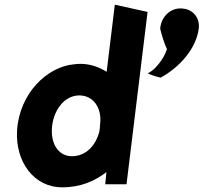

<svg xmlns="http://www.w3.org/2000/svg" viewBox="-20 -778 871 821"><path d="M830 -657C835 -700 807 -736 765 -741C714 -749 669 -710 665 -655C673 -622 683 -591 694 -568C680 -524 644 -485 629 -475L612 -464L629 -457C642 -452 654 -449 667 -446C751 -492 820 -573 830 -657ZM246 23C326 23 385 -4 435 -42C434 -29 432 -8 431 0L430 10H521L611 -727L471 -758L436 -471C404 -491 366 -505 324 -505C314 -505 304 -504 296 -503C183 -493 63 -380 53 -220C45 -89 123 23 246 23ZM408 -246C407 -235 407 -227 405 -216C389 -153 345 -110 288 -110C227 -110 194 -168 203 -241C212 -312 258 -370 319 -370C378 -370 417 -318 408 -246Z"/></svg>

Font: Bluebird
Style: SfBdNrwObl
Weight: 700
Designer: Jasper
Foundry: Cannot Into Space Fonts
Version: Version 0.98